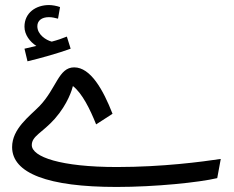

<svg xmlns="http://www.w3.org/2000/svg" viewBox="-20 -720 926 761"><path d="M89 -477C140 -489 214 -510 260 -527L245 -575C228 -568 208 -561 185 -555C162 -561 128 -583 128 -616C128 -638 145 -652 174 -652C187 -652 198 -649 210 -646L218 -692C204 -697 187 -700 174 -700C123 -700 77 -670 77 -614C77 -582 99 -554 124 -538C110 -535 97 -532 77 -527ZM442 21C596 21 769 3 841 -14L855 -90C781 -79 625 -58 443 -58C221 -58 106 -98 106 -145C106 -181 148 -194 197 -249C249 -308 266 -366 269 -379C306 -350 337 -287 361 -227L426 -269C389 -364 339 -453 274 -453C212 -453 204 -370 137 -300C97 -259 28 -210 28 -137C28 -33 171 21 442 21Z"/></svg>

Font: Noto Sans Arabic SemCond
Style: Regular
Weight: 400
Width: 4
Designer: Monotype Design Team, Nadine Chahine, Nizar Qandah and Khaled Hosny
Foundry: Monotype Imaging Inc.
Version: Version 2.012